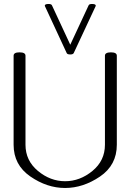

<svg xmlns="http://www.w3.org/2000/svg" viewBox="-20 -939 660 971"><path d="M464.4 -910.2Q464.4 -918.9 445.3 -918.9Q431.2 -918.9 428.2 -912.1L335.4 -712.9L242.7 -912.1Q239.7 -918.9 225.6 -918.9Q206.5 -918.9 206.5 -910.2Q206.5 -908.2 207.5 -907.2L317.4 -670.4Q320.3 -663.6 335.4 -663.6Q349.6 -663.6 353 -670.9L463.4 -907.2Q464.4 -909.2 464.4 -910.2ZM510.7 -657.2Q510.7 -674.3 541 -674.3Q570.8 -674.3 570.8 -657.2V-207Q570.8 -104 485.6 -46.1Q400.4 11.7 309.1 11.7Q217.8 11.7 133.3 -46.6Q48.8 -105 48.8 -207V-657.2Q48.8 -674.3 78.6 -674.3Q108.9 -674.3 108.9 -657.2V-207Q108.9 -127 171.6 -74.7Q234.4 -22.5 309.1 -22.5Q384.3 -22.5 447.5 -74.5Q510.7 -126.5 510.7 -207Z"/></svg>

Font: Gayathri Thin
Style: Regular
Weight: 100
Designer: Binoy Dominic <binoy.domenic@gmail.com>
Foundry: SMC
Version: Version 1.000